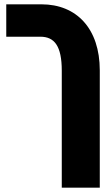

<svg xmlns="http://www.w3.org/2000/svg" viewBox="-20 -629 520 889"><path d="M266 240H442V-303C442 -496 335 -609 172 -609H9V-459H167C232 -459 266 -416 266 -302Z"/></svg>

Font: Noto Sans Hebrew Condensed Black
Style: Regular
Weight: 900
Width: 3
Designer: Monotype Design Team
Foundry: Monotype Imaging Inc.
Version: Version 2.004